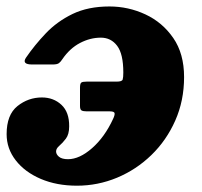

<svg xmlns="http://www.w3.org/2000/svg" viewBox="-32 -556 624 594"><path d="M-11.5 -141Q-11.5 -201 22 -227.8Q55.5 -254.5 97.5 -254.5Q133.5 -254.5 158 -231.8Q182.5 -209 182 -165Q182 -140.5 171.8 -127Q161.5 -113.5 151.5 -105Q141.5 -96.5 141.5 -87.5Q141.5 -78.5 150.5 -71Q159.5 -63.5 178.5 -63.5Q214 -63.5 253 -97.8Q292 -132 318 -188.5Q323.5 -200 322.5 -205.8Q321.5 -211.5 307.5 -211.5H236.5Q225.5 -211.5 220.5 -214.2Q215.5 -217 215.5 -228V-284.5Q215.5 -297.5 219.5 -300.5Q223.5 -303.5 236 -303.5H329Q345.5 -303.5 347.5 -310Q349.5 -316.5 349.5 -331.5Q349.5 -389 330.5 -414.2Q311.5 -439.5 280 -439.5Q247 -439.5 215.5 -423Q184 -406.5 161 -373Q156 -365 150.5 -360.8Q145 -356.5 131 -356.5H67.5Q35 -356.5 48 -377Q75 -416.5 109.8 -453Q144.5 -489.5 192.5 -512.8Q240.5 -536 306.5 -536Q365 -536 417.8 -511.5Q470.5 -487 504 -438.5Q537.5 -390 537.5 -317.5Q537.5 -244.5 510.2 -183Q483 -121.5 436.2 -76.2Q389.5 -31 330 -6.2Q270.5 18.5 206 18.5Q143.5 18.5 94.2 -2.5Q45 -23.5 16.8 -59.8Q-11.5 -96 -11.5 -141Z"/></svg>

Font: Besley* Heavy
Style: Italic
Weight: 800
Italic angle: -13°
Designer: Owen Earl
Foundry: indestructible type*
Version: Version 3.000; ttfautohint (v1.8.3)